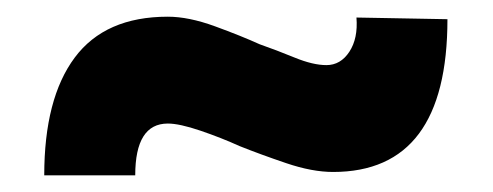

<svg xmlns="http://www.w3.org/2000/svg" viewBox="-20 -411 591 230"><path d="M379 -205Q354 -205 323 -215.5Q292 -226 267 -236Q245 -246 220 -254.5Q195 -263 181 -263Q142 -263 142 -201H33Q33 -293 69.5 -342Q106 -391 181 -391Q206 -391 237.5 -379.5Q269 -368 291 -358Q311 -351 333 -342Q355 -333 371 -333Q388 -333 398.5 -349Q409 -365 407 -390L516 -388Q516 -205 379 -205Z"/></svg>

Font: Readex Pro bold
Style: Bold
Weight: 700
Designer: Bonnie Shaver-Troup, Thomas Jockin
Foundry: Lexend
Version: Version 1.200; ttfautohint (v1.8.3)